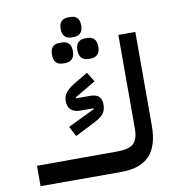

<svg xmlns="http://www.w3.org/2000/svg" viewBox="-94 -965 958 1049"><g transform="rotate(-10 385.0 -441.0)"><path d="M46 -113 494 -114Q557 -114 582.5 -138Q608 -162 608 -221V-740H702V-221Q702 -108 651 -54Q600 0 494 0H46ZM256 -292 405 -364 403 -369H333Q262 -369 262 -435Q262 -462 280 -483.5Q298 -505 340 -529L403 -566L436 -513L320 -445L321 -439H399Q462 -439 462 -381Q462 -347 446 -328Q430 -309 390 -289L285 -236ZM424 -639Q401 -639 387 -653Q373 -667 373 -696Q373 -726 387 -739.5Q401 -753 424 -753H438Q461 -753 475 -739.5Q489 -726 489 -696Q489 -667 475 -653Q461 -639 438 -639ZM282 -639Q259 -639 245.5 -653Q232 -667 232 -696Q232 -726 245.5 -739.5Q259 -753 282 -753H297Q320 -753 334 -739.5Q348 -726 348 -696Q348 -667 334 -653Q320 -639 297 -639ZM353 -771Q331 -771 317 -784.5Q303 -798 303 -827Q303 -856 317 -869Q331 -882 353 -882H368Q390 -882 403.5 -869Q417 -856 417 -827Q417 -798 403.5 -784.5Q390 -771 368 -771Z"/></g></svg>

Font: IBM Plex Sans Arabic Medm
Style: Regular
Weight: 500
Designer: Mike Abbink, Paul van der Laan, Pieter van Rosmalen, Wael Morcos, Khajak Apelian
Foundry: Bold Monday
Version: Version 1.005